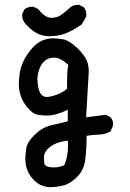

<svg xmlns="http://www.w3.org/2000/svg" viewBox="-20 -649 540 796"><path d="M183 127Q146 123 123 100Q85 64 85 8Q85 -5 88.5 -32Q92 -59 123 -89.5Q154 -120 190 -129Q226 -138 261 -146V-194Q212 -170 175 -170Q163 -170 140 -172.5Q117 -175 94 -203Q58 -245 58 -303Q58 -316 61 -340Q68 -398 114 -450Q149 -490 201 -490Q213 -490 239 -486.5Q265 -483 298 -452Q331 -421 341 -395Q348 -376 348 -353L347 -335L337 -163L419 -173L438 -163Q449 -151 449 -134Q449 -126 438 -104Q417 -92 390.5 -91Q364 -90 339 -86Q339 -37 334 9Q329 55 300 84Q271 113 242.5 120Q214 127 183 127ZM204 45Q229 45 247 35Q262 1 262 -45L261 -66Q216 -61 189 -41Q162 -21 162 5Q162 8 163.5 26.5Q165 45 204 45ZM174 -247Q184 -247 198 -251Q236 -261 258 -281V-301Q258 -357 263 -380Q231 -410 204 -410Q162 -410 144 -365Q135 -342 135 -319Q135 -311 138 -291Q145 -247 174 -247ZM184 -499Q132 -499 92 -544Q72 -561 72 -586V-591L82 -611Q96 -621 113 -621H119L139 -611Q166 -575 194 -575Q204 -575 219 -579.5Q234 -584 272 -619Q284 -629 302 -629H308L327 -619Q338 -607 338 -590L337 -579L319 -548Q278 -519 245 -508Q217 -499 184 -499Z"/></svg>

Font: Xiaolai Mono SC
Style: Regular
Weight: 400
Monospace: yes
Designer: LXGW / Nozomi Seto
Version: Version 3.113;September 30, 2024